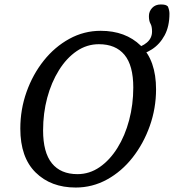

<svg xmlns="http://www.w3.org/2000/svg" viewBox="-20 -824 779 860"><path d="M319 16Q208 16 139.5 -51.5Q71 -119 71 -248Q71 -334 99 -412.5Q127 -491 176 -552.5Q225 -614 290.5 -650Q356 -686 431 -686Q542 -686 610.5 -619.5Q679 -553 679 -424Q679 -339 651 -260Q623 -181 574 -118.5Q525 -56 459.5 -20Q394 16 319 16ZM327 -44Q381 -44 426.5 -75.5Q472 -107 506 -161.5Q540 -216 558.5 -286Q577 -356 577 -432Q577 -531 537.5 -578.5Q498 -626 423 -626Q369 -626 323.5 -595Q278 -564 244 -509.5Q210 -455 191.5 -386Q173 -317 173 -240Q173 -141 212.5 -92.5Q252 -44 327 -44ZM583 -575V-609Q615 -614 638 -633.5Q661 -653 661 -683Q661 -706 654 -718Q647 -730 647 -752Q647 -773 661.5 -788.5Q676 -804 700 -804Q713 -804 720 -802Q727 -800 732 -795Q739 -778 739 -763Q739 -706 717.5 -666Q696 -626 660.5 -603Q625 -580 583 -575Z"/></svg>

Font: Source Serif 4 Caption
Style: Italic
Weight: 400
Italic angle: -12°
Designer: Frank Grießhammer
Foundry: Adobe Systems Incorporated
Version: Version 4.004;hotconv 1.0.117;makeotfexe 2.5.65602